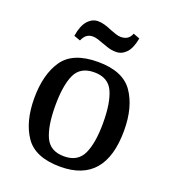

<svg xmlns="http://www.w3.org/2000/svg" viewBox="-126 -762 775 868"><g transform="rotate(20 261.5 -327.5)"><path d="M46 -240Q46 -354 93.5 -423Q141 -492 262 -492Q382 -492 430 -422.5Q478 -353 478 -240Q478 12 262 12Q141 12 93.5 -57.5Q46 -127 46 -240ZM377 -240Q377 -337 353 -389.5Q329 -442 262 -442Q195 -442 171 -390Q147 -338 147 -240Q147 -143 171 -90.5Q195 -38 262 -38Q328 -38 352.5 -91Q377 -144 377 -240ZM253 -578Q240 -583 226 -587.5Q212 -592 201 -592Q183 -592 171 -583Q159 -574 151 -555L120 -566Q128 -617 149.5 -641Q171 -665 199 -665Q227 -665 267 -647Q280 -642 293.5 -637.5Q307 -633 318 -633Q337 -633 349.5 -641Q362 -649 369 -667L400 -655Q391 -606 370 -584Q349 -562 321 -562Q299 -562 278.5 -569Q258 -576 253 -578Z"/></g></svg>

Font: Arya
Style: Regular
Weight: 400
Designer: Eduardo Rodriguez Tunni, Modular Infotech
Foundry: Eduardo Rodriguez Tunni, Modular Infotech
Version: Version 1.002